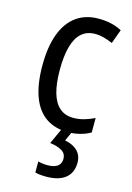

<svg xmlns="http://www.w3.org/2000/svg" viewBox="-120 -608 626 909"><g transform="rotate(15 193.5 -153.5)"><path d="M245 10Q182 10 137.5 -20Q93 -50 70 -111.5Q47 -173 47 -265Q47 -356 70.5 -419Q94 -482 139 -514.5Q184 -547 248 -547Q283 -547 311.5 -540Q340 -533 362 -521L337 -452Q316 -461 294 -467Q272 -473 251 -473Q211 -473 184.5 -450Q158 -427 145 -380.5Q132 -334 132 -266Q132 -199 145 -153.5Q158 -108 185 -85Q212 -62 251 -62Q279 -62 305 -69.5Q331 -77 355 -89V-18Q333 -5 304 2.5Q275 10 245 10ZM327 138Q327 187 294.5 213.5Q262 240 200 240Q183 240 169.5 238.5Q156 237 146 234V180Q156 183 168 184.5Q180 186 192 186Q225 186 241.5 173.5Q258 161 258 138Q258 112 236.5 99Q215 86 178 81L215 0H266L243 51Q269 56 288 67.5Q307 79 317 96.5Q327 114 327 138Z"/></g></svg>

Font: Noto Sans Khmer Condensed
Style: Regular
Weight: 400
Width: 3
Designer: Danh Hong and the Monotype Design Team
Foundry: Monotype Imaging Inc.
Version: Version 2.004